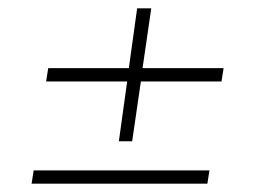

<svg xmlns="http://www.w3.org/2000/svg" viewBox="-20 -530 634 462"><path d="M518 -366 513 -334H319L298 -190H266L286 -334H91L96 -366H290L310 -510H344L323 -366ZM61 -120H484L479 -88H56Z"/></svg>

Font: Exo 2.0 Extra Light
Style: Italic
Weight: 250
Italic angle: -8°
Designer: Natanael Gama
Version: Version 1.001;PS 001.001;hotconv 1.0.70;makeotf.lib2.5.58329